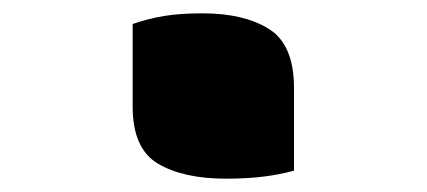

<svg xmlns="http://www.w3.org/2000/svg" viewBox="-20 -443 640 288"><path d="M421 -187Q399 -181 374.5 -178Q350 -175 319 -175Q255 -175 217 -197.5Q179 -220 179 -283V-407Q202 -415 226 -419Q250 -423 284 -423Q346 -423 383.5 -399.5Q421 -376 421 -311Z"/></svg>

Font: Recursive Mn Csl St Blk
Style: Regular
Weight: 900
Monospace: yes
Version: Version 1.079;hotconv 1.0.112;makeotfexe 2.5.65598; ttfautoh